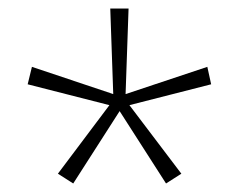

<svg xmlns="http://www.w3.org/2000/svg" viewBox="-20 -820 561 451"><path d="M282 -800H239L246 -599L55 -663L45 -622L237 -573L116 -412L152 -389L261 -559L370 -389L406 -412L284 -573L476 -622L467 -663L275 -599Z"/></svg>

Font: Noto Sans Tamil ExtraLight
Style: Regular
Weight: 200
Designer: Jelle Bosma - Monotype Design Team
Foundry: Monotype Imaging Inc.
Version: Version 2.004